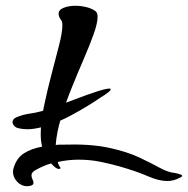

<svg xmlns="http://www.w3.org/2000/svg" viewBox="-20 -567 651 665"><path d="M158 -137Q128 -126 100.5 -121.5Q73 -117 48 -122Q29 -125 24 -140Q22 -146 26 -152.5Q30 -159 45 -164Q58 -169 74 -172Q103 -176 124.5 -182Q146 -188 173 -198Q193 -205 218.5 -215Q244 -225 280 -238Q325 -254 343.5 -258Q362 -262 363 -259Q365 -255 354 -246.5Q343 -238 328 -229Q311 -217 284 -200.5Q257 -184 224.5 -166.5Q192 -149 158 -137ZM74 78Q54 78 39.5 62.5Q25 47 25 28Q25 22 26 19Q36 -19 63 -36Q90 -53 126 -59Q121 -79 121 -102Q121 -145 132.5 -200Q144 -255 158.5 -310Q173 -365 184.5 -410Q196 -455 196 -479Q196 -493 192 -497Q183 -509 183 -519Q183 -533 200.5 -540Q218 -547 241 -547Q260 -547 278.5 -542.5Q297 -538 310 -529Q318 -523 318 -509Q318 -487 304.5 -449Q291 -411 270 -362.5Q249 -314 228 -262Q207 -210 191.5 -159Q176 -108 173 -65Q180 -66 186.5 -66Q193 -66 200 -66Q292 -69 355.5 -55.5Q419 -42 461.5 -22Q504 -2 533 14Q562 30 585 32Q611 37 611 42Q611 45 604 48Q582 60 560 60Q530 60 492.5 43.5Q455 27 393 9Q365 1 328.5 -6.5Q292 -14 252 -14Q234 -14 216 -12Q198 -10 180 -6Q183 6 189 13Q192 18 183 18Q174 18 157 -1Q132 6 103 22Q89 30 89 40Q89 47 92.5 54Q96 61 96 67Q96 73 87 76Q79 78 74 78Z"/></svg>

Font: Grechen Fuemen
Style: Regular
Weight: 400
Designer: Robert E. Leuschke
Foundry: Robert E. Leuschke
Version: Version 1.010; ttfautohint (v1.8.3)